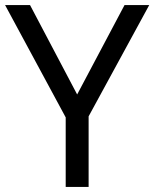

<svg xmlns="http://www.w3.org/2000/svg" viewBox="-20 -734 606 754"><path d="M283 -363 98 -714H0L238 -273V0H328V-277L566 -714H469Z"/></svg>

Font: Noto Sans Gurmukhi UI
Style: Regular
Weight: 400
Designer: Jelle Bosma - Monotype Design Team
Foundry: Monotype Imaging Inc.
Version: Version 2.004